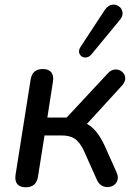

<svg xmlns="http://www.w3.org/2000/svg" viewBox="-20 -788 577 815"><path d="M89 7C118 7 136 -7 141 -37L169 -213H241C287 -213 313 -198 337 -146L392 -23C417 32 502 3 475 -56L424 -170C402 -217 378 -247 349 -262L499 -426C539 -471 475 -519 438 -477L263 -289H181L205 -443C210 -476 194 -495 162 -495C132 -495 115 -481 110 -450L46 -46C41 -12 56 7 89 7ZM368 -557 490 -705C526 -749 460 -798 425 -746L322 -589C299 -555 342 -526 368 -557Z"/></svg>

Font: SN Pro Medium
Style: Italic
Weight: 400
Italic angle: -9°
Designer: Tobias Whetton
Foundry: Supernotes
Version: Version 1.001;Glyphs 3.2 (3249)